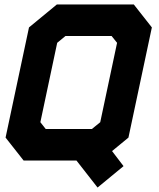

<svg xmlns="http://www.w3.org/2000/svg" viewBox="-20 -720 711 861"><path d="M417.5 121 323 0H86L5 -103L110 -597L235 -700H580L661 -597L556 -103L482.5 -42.5L534 25ZM447 33.5H446.5L367.5 -71H409L494 -140L584.5 -564L533 -629.5H254L176 -564L85.5 -140L140 -71H368ZM185 -141.5H392L429.5 -172L505 -528L480.5 -558.5H273.5L236.5 -528L161 -172ZM140 -71 85 -140 175.5 -564 254 -630H533L585 -564L494.5 -140L409 -71Z"/></svg>

Font: Tourney Thin Black
Style: Italic
Weight: 900
Italic angle: -12°
Version: Version 1.015